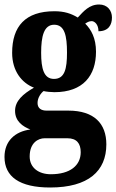

<svg xmlns="http://www.w3.org/2000/svg" viewBox="-27 -599 518 854"><path d="M196 235C366 235 446 162 446 43C446 -49 392 -107 277 -107H180C158 -107 140 -116 140 -141C140 -165 156 -186 167 -194C177 -191 203 -189 215 -189C343 -189 400 -263 400 -369C400 -429 379 -467 352 -494C360 -499 368 -505 381 -505C393 -505 411 -491 411 -460C456 -460 471 -489 471 -521C471 -552 451 -579 414 -579C370 -579 345 -549 319 -521C289 -539 259 -549 215 -549C86 -549 27 -482 27 -364C27 -283 70 -230 124 -209C75 -181 40 -150 40 -106C40 -59 75 -36 108 -23C39 -14 -7 29 -7 99C-7 187 60 235 196 235ZM213 -248C168 -248 156 -294 156 -364C156 -437 168 -489 214 -489C261 -489 271 -439 271 -365C271 -293 261 -248 213 -248ZM199 176C146 176 105 148 105 97C105 35 144 16 171 16H273C314 16 332 39 332 78C332 137 285 176 199 176Z"/></svg>

Font: Noto Serif Sinhala ExtraCondensed ExtraBold
Style: Regular
Weight: 800
Width: 2
Designer: Jelle Bosma - Monotype Design Team
Foundry: Monotype Imaging Inc.
Version: Version 2.007